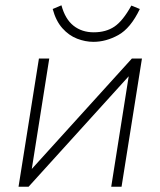

<svg xmlns="http://www.w3.org/2000/svg" viewBox="-20 -705 606 725"><path d="M50 0 127 -484H166L100 -67L478 -484H516L439 0H400L466 -417L88 0ZM333 -547Q302 -547 271 -559Q240 -571 215.5 -598.5Q191 -626 179 -671L212 -685Q226 -633 257.5 -608Q289 -583 334 -583Q380 -583 412 -604.5Q444 -626 476 -684L508 -671Q473 -598 426.5 -572.5Q380 -547 333 -547Z"/></svg>

Font: Nunito Sans ExtraLight
Style: Italic
Weight: 200
Italic angle: -9°
Designer: Vernon Adams
Foundry: Vernon Adams
Version: Version 3.006; ttfautohint (v1.8.3)